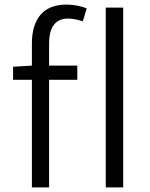

<svg xmlns="http://www.w3.org/2000/svg" viewBox="-20 -817 655 837"><path d="M271 -797Q293 -797 316.5 -792.5Q340 -788 358 -780L341 -724Q305 -736 277 -736Q194 -736 194 -626V-531H317V-469H194V0H119V-469H37V-526L119 -531V-627Q119 -709 157 -753Q195 -797 271 -797ZM441 -784H517V0H441Z"/></svg>

Font: Nebula Sans Book
Style: Regular
Weight: 400
Designer: Paul D. Hunt for Adobe (as Source Sans)
Foundry: Nebula Entertainment & Broadcasting LLC
Version: Version 1.010